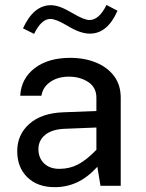

<svg xmlns="http://www.w3.org/2000/svg" viewBox="-20 -753 592 778"><path d="M469.2 -356.9V0H387.2L374.5 -77.1Q334.5 -33.7 292.5 -14.2Q250.5 5.4 201.7 5.4Q131.8 5.4 90.8 -34.7Q49.8 -74.7 49.8 -140.6Q49.8 -207.5 98.9 -251Q147.9 -294.4 234.9 -297.9L370.6 -303.2V-356.9Q370.6 -398.9 337.4 -420.7Q304.2 -442.4 259.3 -442.4Q214.4 -442.4 183.8 -421.1Q153.3 -399.9 147.9 -365.2H62Q65.9 -435.1 120.6 -476.8Q175.3 -518.6 264.2 -518.6Q322.8 -518.6 369.1 -499.5Q415.5 -480.5 442.4 -444.6Q469.2 -408.7 469.2 -356.9ZM135.7 -148.9Q135.7 -113.3 158.4 -91.1Q181.2 -68.8 220.7 -68.8Q262.2 -68.8 296.6 -86.9Q331.1 -105 370.6 -146V-236.3L239.3 -231Q189.5 -228.5 162.6 -206.1Q135.7 -183.6 135.7 -148.9ZM73.2 -638.2Q116.2 -731.9 186 -731.9Q203.6 -731.9 224.4 -724.4Q245.1 -716.8 274.9 -699.2Q320.8 -671.9 342.8 -671.9Q381.3 -671.9 411.6 -732.9L456.1 -709.5Q415.5 -616.7 344.2 -616.7Q324.7 -616.7 302.2 -624.5Q279.8 -632.3 250 -650.4Q206.1 -676.3 184.1 -676.3Q147.5 -676.3 118.2 -615.7Z"/></svg>

Font: Estedad-FD Medium
Style: Regular
Weight: 500
Designer: Amin Abedi
Version: Version 7.3